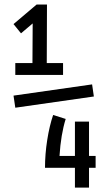

<svg xmlns="http://www.w3.org/2000/svg" viewBox="-20 -645 478 852"><path d="M187.5 -365.2H259.8V-312.5H47.9V-365.2H124L125 -541L73.2 -497.1L40 -538.1L142.6 -625H188.5ZM388.7 -270.5 396.5 -216.8 47.9 -167 40 -220.7ZM404.3 46.9V99.6H375V187.5H312.5V99.6H179.7Q179.7 39.1 189.5 -23.4Q199.2 -85.9 215.8 -134.8L271.5 -117.2Q250 -47.9 244.1 46.9H312.5V-105.5H375V46.9Z"/></svg>

Font: Sudo
Style: Bold
Weight: 700
Monospace: yes
Designer: Jens Kutilek
Foundry: Jens Kutilek
Version: Version 0.040